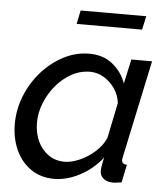

<svg xmlns="http://www.w3.org/2000/svg" viewBox="-52 -757 710 813"><g transform="rotate(5 303.0 -350.0)"><path d="M208 10Q150 10 108 -19.5Q66 -49 44 -98.5Q22 -148 22 -207Q22 -270 45.5 -328Q69 -386 109.5 -431.5Q150 -477 202 -504Q254 -531 311 -531Q371 -531 411 -498Q451 -465 467 -418L490 -522H578L490 -108Q489 -104 488.5 -101Q488 -98 488 -95Q488 -77 510 -76L494 0Q483 1 474.5 2.5Q466 4 459 4Q431 4 416.5 -9Q402 -22 402 -41Q402 -58 411 -98Q372 -48 316.5 -19Q261 10 208 10ZM246 -66Q275 -66 310 -81.5Q345 -97 375 -124Q405 -151 418 -183L449 -333Q445 -367 426 -394.5Q407 -422 379.5 -438.5Q352 -455 321 -455Q279 -455 242 -434.5Q205 -414 176.5 -380Q148 -346 131.5 -304.5Q115 -263 115 -221Q115 -178 131 -143Q147 -108 176.5 -87Q206 -66 246 -66ZM246 -652 258 -710H537L524 -652Z"/></g></svg>

Font: Raleway Medium
Style: Italic
Weight: 500
Italic angle: -12°
Designer: Matt McInerney, Pablo Impallari, Rodrigo Fuenzalida
Foundry: Matt McInerney, Pablo Impallari, Rodrigo Fuenzalida
Version: Version 4.026